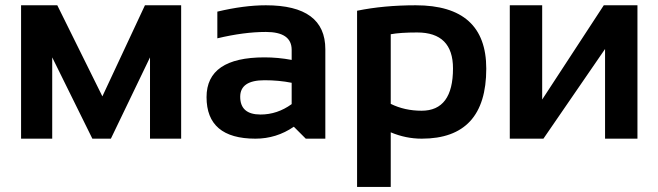

<svg xmlns="http://www.w3.org/2000/svg" viewBox="-20 -533 2531 738"><path d="M61 0V-512.7H200.2L373.5 -162.6L537.1 -512.7H676.3V0H556.6V-312.5L406.2 0H335L180.7 -312.5V0Z M773.9 -159.7Q773.9 -312.5 996.6 -312.5Q1048.8 -312.5 1101.1 -302.7V-341.3Q1101.1 -410.2 1002 -410.2Q918 -410.2 815.4 -385.7V-488.3Q918 -512.7 1002 -512.7Q1230.5 -512.7 1230.5 -343.8V0H1155.3L1109.4 -45.9Q1042.5 0 961.9 0Q773.9 0 773.9 -159.7ZM996.6 -224.6Q903.3 -224.6 903.3 -161.1Q903.3 -92.8 981.4 -92.8Q1045.9 -92.8 1101.1 -132.8V-214.8Q1052.2 -224.6 996.6 -224.6Z M1481.9 -133.8Q1535.2 -107.4 1600.6 -107.4Q1721.2 -107.4 1721.2 -270Q1721.2 -408.2 1583.5 -408.2Q1518.6 -408.2 1481.9 -401.4ZM1352.5 -491.7Q1454.6 -512.7 1578.1 -512.7Q1849.1 -512.7 1849.1 -269Q1849.1 0 1601.1 0Q1539.6 0 1481.9 -24.4V185.5H1352.5Z M2305.7 0V-344.7L2068.8 0H1939.5V-512.7H2064V-150.4L2300.8 -512.7H2430.2V0Z"/></svg>

Font: Voltera
Style: Bold
Weight: 700
Designer: Bernd Montag
Version: Version 1.301